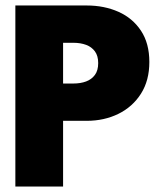

<svg xmlns="http://www.w3.org/2000/svg" viewBox="-20 -680 606 700"><path d="M36 -660H296Q360 -660 411.8 -637Q463.5 -614 494 -568Q524.5 -522 524.5 -454Q524.5 -386.5 494 -338.5Q463.5 -290.5 411.8 -265Q360 -239.5 296 -239.5H210V0H36ZM210 -375.5H247.5Q273.5 -375.5 293.8 -383Q314 -390.5 326 -406.8Q338 -423 338 -450Q338 -476.5 326 -492.8Q314 -509 293.8 -516.5Q273.5 -524 247.5 -524H210Z"/></svg>

Font: League Spartan Thin ExtraBold
Style: Regular
Weight: 800
Version: Version 2.002